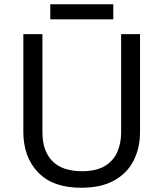

<svg xmlns="http://www.w3.org/2000/svg" viewBox="-20 -875 771 905"><path d="M640 -252Q640 -178 610 -118.5Q580 -59 518.5 -24.5Q457 10 362 10Q229 10 159.5 -62.5Q90 -135 90 -254V-714H180V-251Q180 -164 226.5 -116Q273 -68 367 -68Q432 -68 472.5 -91.5Q513 -115 532 -156.5Q551 -198 551 -252V-714H640ZM514 -855V-784H217V-855Z"/></svg>

Font: Noto Sans Lao UI
Style: Regular
Weight: 400
Designer: Monotype Design Team
Foundry: Monotype Imaging Inc.
Version: Version 2.000